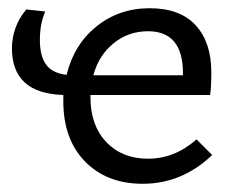

<svg xmlns="http://www.w3.org/2000/svg" viewBox="-20 -441 578 467"><path d="M496 -64Q423 6 327 6Q240 6 187 -48Q134 -102 134 -195V-210Q71 -212 40 -240.5Q9 -269 9 -324Q9 -348 17.5 -372.5Q26 -397 44 -418L90 -413Q77 -383 77 -344Q77 -305 92 -284Q107 -263 142 -259Q160 -333 215 -377Q270 -421 344 -421Q418 -421 456 -379.5Q494 -338 494 -265Q494 -228 491 -210H200V-205Q200 -136 238.5 -95.5Q277 -55 340 -55Q405 -55 458 -102ZM207 -258H425V-263Q425 -365 340 -365Q292 -365 256 -335.5Q220 -306 207 -258Z"/></svg>

Font: Ysabeau Infant Medium
Style: Regular
Weight: 500
Designer: Christian Thalmann (Catharsis Fonts)
Version: Version 0.003